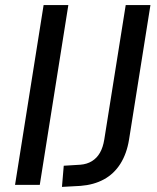

<svg xmlns="http://www.w3.org/2000/svg" viewBox="-20 -725 615 753"><path d="M39 0 151 -705H248L136 0ZM223 8 230 -75 295 -79Q321 -81 340.5 -93Q360 -105 372 -126Q384 -147 389 -178L473 -705H570L486 -177Q477 -122 452 -82.5Q427 -43 387.5 -21.5Q348 0 296 4Z"/></svg>

Font: Nunito Sans 10pt Condensed SemiBold
Style: Italic
Weight: 600
Width: 3
Italic angle: -9°
Designer: Vernon Adams
Foundry: Vernon Adams
Version: Version 3.101;gftools[0.9.27]